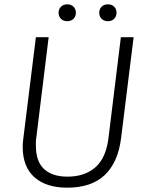

<svg xmlns="http://www.w3.org/2000/svg" viewBox="-20 -857 686 888"><path d="M205 -685 148 -221Q146 -211 146 -201V-183Q146 -110 184 -75Q222 -40 292 -40Q372 -40 421.5 -83.5Q471 -127 482 -221L539 -685H598L540 -218Q526 -106 464.5 -47.5Q403 11 291 11Q194 11 139.5 -37Q85 -85 85 -178Q85 -197 88 -218L146 -685ZM251 -798Q251 -815 262 -826Q273 -837 291 -837Q309 -837 320 -826Q331 -815 331 -798Q331 -781 320 -770Q309 -759 291 -759Q273 -759 262 -770Q251 -781 251 -798ZM439 -798Q439 -815 450 -826Q461 -837 479 -837Q497 -837 508 -826Q519 -815 519 -798Q519 -781 508 -770Q497 -759 479 -759Q461 -759 450 -770Q439 -781 439 -798Z"/></svg>

Font: Glekhifnjqigglhiwekvrgaqftz
Style: Regular
Weight: 300
Italic angle: -8°
Designer: Carrois Corporate & Edenspiekermann
Foundry: Carrois Corporate GbR & Edenspiekermann AG
Version: Version 2.001